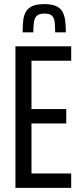

<svg xmlns="http://www.w3.org/2000/svg" viewBox="-20 -913 396 933"><path d="M55 0V-688H326V-618H133V-383H302V-313H133V-70H326V0ZM196 -893Q232 -893 253.5 -883Q275 -873 284.5 -854.5Q294 -836 297 -811Q300 -786 300 -756H248Q248 -786 245.5 -806.5Q243 -827 232 -837Q221 -847 196 -847Q170 -847 159 -836.5Q148 -826 145 -806Q142 -786 142 -756H90Q90 -786 92.5 -811Q95 -836 105 -854.5Q115 -873 136.5 -883Q158 -893 196 -893Z"/></svg>

Font: Saira ExtraCondensed Medium
Style: Regular
Weight: 500
Width: 2
Designer: Hector Gatti with collaboration of the Omnibus-Type team
Foundry: Omnibus-Type
Version: Version 1.101